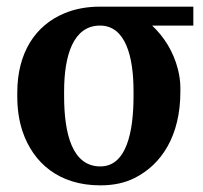

<svg xmlns="http://www.w3.org/2000/svg" viewBox="-20 -548 612 578"><path d="M32 -259C32 -220 37 -185 48 -152C80 -58 157 10 282 10C321 10 355 3 385 -12C467 -53 523 -140 523 -272V-284C523 -303 520 -321 516 -338C502 -394 473 -438 438 -471H562V-528H281C241 -528 205 -521 174 -508C87 -472 32 -390 32 -269ZM173 -259V-273C173 -382 201 -471 281 -471C358 -471 382 -378 382 -273V-259C382 -151 361 -47 282 -47C198 -47 173 -144 173 -259Z"/></svg>

Font: Aerodynamic
Style: Regular
Weight: 500
Designer: Google
Version: Version 2.000980; 2014